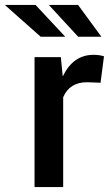

<svg xmlns="http://www.w3.org/2000/svg" viewBox="-78 -761 454 781"><path d="M179 0H62.5V-528.5H169.5L177 -452H177.5Q177.5 -451.5 178 -451.5Q220 -538 302.5 -538Q325.5 -538 345 -532L331 -424.5L276 -426.5Q205 -426.5 179 -365.5ZM334.5 -611.5H240L120.5 -741H239.5ZM187.5 -611.5H87.5L-58.5 -741H66.5Z"/></svg>

Font: Roberto Sans Medium
Style: Regular
Weight: 500
Designer: Google (font) & Cristiano Sobral (main changes)
Version: Version 1.000;October 12, 2021;FontCreator 14.0.0.2814 64-bi